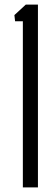

<svg xmlns="http://www.w3.org/2000/svg" viewBox="-20 -820 239 840"><path d="M80 0V-727H46L43 -754L93 -800H146V0Z"/></svg>

Font: Big Shoulders Display
Style: Regular
Weight: 400
Designer: Patric King
Foundry: XO Type Co
Version: Version 1.000; ttfautohint (v1.8.2)